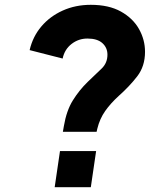

<svg xmlns="http://www.w3.org/2000/svg" viewBox="-20 -777 653 797"><path d="M241 -230 245 -253Q256 -318 282.5 -360.5Q309 -403 344 -437Q379 -470 402.5 -493Q426 -516 426 -550Q426 -579 405 -598Q384 -617 343 -617Q306 -617 277 -594.5Q248 -572 240 -534L103 -569Q116 -625 151.5 -667Q187 -709 240 -733Q293 -757 357 -757Q432 -757 482 -729Q532 -701 557 -656.5Q582 -612 582 -562Q582 -502 549.5 -460Q517 -418 473 -379Q439 -348 416.5 -316Q394 -284 384 -243L381 -230ZM207 0 229 -150H379L357 0Z"/></svg>

Font: Plus Jakarta Sans ExtraBold
Style: Italic
Weight: 800
Italic angle: -8°
Designer: Gumpita Rahayu
Foundry: Tokotype
Version: Version 2.071; ttfautohint (v1.8.4.7-5d5b);gftools[0.9.29]